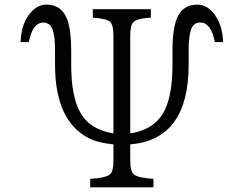

<svg xmlns="http://www.w3.org/2000/svg" viewBox="-20 -799 1040 819"><path d="M364.7 0V-36.1Q433.6 -40 450.7 -56.6Q463.9 -69.3 463.9 -114.7V-183.1Q397.9 -189.9 360.8 -208.5Q214.8 -281.7 214.8 -522.9V-584Q214.8 -644 204.6 -672.9Q193.8 -702.6 164.6 -702.6Q118.7 -702.6 103 -619.6H67.9Q70.3 -704.6 116.7 -751.5Q143.6 -779.3 178.7 -779.3Q244.6 -779.3 268.1 -712.4Q283.7 -667 283.7 -584V-522.9Q283.7 -388.2 322.3 -319.3Q362.8 -246.1 463.9 -230V-645Q463.9 -693.8 449.2 -706.1Q432.6 -720.2 376 -723.6V-759.8H623.5V-723.6Q564.5 -720.7 548.8 -704.6Q535.6 -691.9 535.6 -645V-230Q645 -247.1 684.6 -333Q715.8 -400.9 715.8 -522.9V-584Q715.8 -683.1 738.3 -729Q763.2 -779.3 822.3 -779.3Q864.7 -779.3 896.5 -735.4Q929.2 -690.4 931.6 -619.6H896.5Q880.4 -703.1 834 -703.1Q804.2 -703.1 793.9 -669.9Q784.7 -641.1 784.7 -584V-522.9Q784.7 -203.6 535.6 -183.1V-114.7Q535.6 -67.9 550.8 -55.2Q568.4 -40 634.8 -36.1V0Z"/></svg>

Font: BIZ UDPMincho
Style: Regular
Weight: 400
Designer: TypeBank Co., Ltd.
Foundry: Morisawa Inc.
Version: Version 1.06